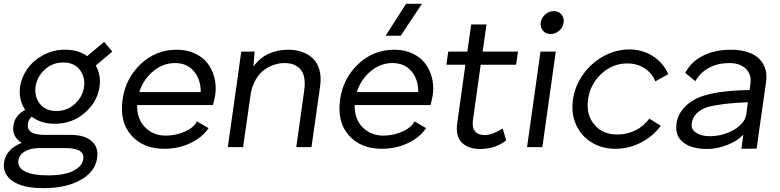

<svg xmlns="http://www.w3.org/2000/svg" viewBox="-23 -770 4082 1005"><path d="M522 -550.8 564.9 -500 478 -426.8Q506.8 -377.4 498 -315.9Q486.8 -236.8 420.9 -179.4Q355 -122.1 263.2 -122.1Q192.9 -122.1 143.1 -159.2Q126 -144.5 123 -121.1Q119.1 -93.3 140.4 -78.6Q161.6 -64 211.9 -64H345.2Q418.9 -64 456.1 -32Q493.2 0 485.8 56.2Q475.1 129.4 398.9 172.1Q322.8 214.8 205.1 214.8Q96.2 214.8 43.2 178Q-9.8 141.1 -2 81.1Q2.9 45.9 27.3 19Q51.8 -7.8 90.8 -22Q38.6 -55.2 46.9 -111.8Q54.2 -166 108.9 -194.8Q73.2 -248 82 -315.9Q89.8 -367.2 121.3 -411.1Q152.8 -455.1 204.8 -482.4Q256.8 -509.8 317.9 -509.8Q386.7 -509.8 433.1 -476.1ZM73.2 69.8Q67.9 106.9 107.9 127.4Q147.9 147.9 227.1 147.9Q315.4 147.9 361.8 123.8Q408.2 99.6 413.1 62Q417 34.7 394.3 19.8Q371.6 4.9 315.9 4.9H186Q136.7 4.9 107.2 22.5Q77.6 40 73.2 69.8ZM272 -189Q329.6 -189 369.9 -227.1Q410.2 -265.1 417 -315.9Q423.8 -366.7 394.5 -404.8Q365.2 -442.9 308.1 -442.9Q250.5 -442.9 210.2 -404.8Q169.9 -366.7 163.1 -315.9Q156.2 -265.1 185.5 -227.1Q214.8 -189 272 -189Z M835.9 8.8Q727.1 8.8 664.6 -61.3Q602.1 -131.3 618.7 -250Q634.3 -359.4 713.4 -434.6Q792.5 -509.8 902.8 -509.8Q955.6 -509.8 997.6 -490Q1039.6 -470.2 1064.2 -437.5Q1088.9 -404.8 1099.4 -362.8Q1109.9 -320.8 1104 -275.9Q1099.1 -246.1 1091.8 -220.2H694.8Q693.4 -147 736.6 -103.5Q779.8 -60.1 844.7 -60.1Q895 -60.1 942.6 -80.3Q990.2 -100.6 1007.8 -134.8L1068.8 -99.1Q1033.2 -48.3 971.4 -19.8Q909.7 8.8 835.9 8.8ZM706.1 -288.1H1027.8Q1027.8 -355 991.7 -397.5Q955.6 -439.9 893.1 -439.9Q829.1 -439.9 777.6 -396.2Q726.1 -352.5 706.1 -288.1Z M1484.9 -509.8Q1525.9 -509.8 1558.8 -498Q1591.8 -486.3 1615.5 -463.4Q1639.2 -440.4 1649.2 -403.6Q1659.2 -366.7 1652.8 -319.8L1607.4 0H1527.8L1568.8 -292Q1580.1 -370.1 1551.5 -405Q1522.9 -439.9 1466.8 -439.9Q1439 -439.9 1412.4 -431.2Q1385.7 -422.4 1360.6 -404.5Q1335.4 -386.7 1316.4 -354.7Q1297.4 -322.8 1289.6 -280.8L1249.5 0H1169.4L1223.6 -382.8L1239.7 -500H1309.6L1303.7 -421.9Q1335.9 -466.8 1383.1 -488.3Q1430.2 -509.8 1484.9 -509.8Z M1974.6 8.8Q1865.7 8.8 1803.2 -61.3Q1740.7 -131.3 1757.3 -250Q1772.9 -359.4 1852.1 -434.6Q1931.2 -509.8 2041.5 -509.8Q2094.2 -509.8 2136.2 -490Q2178.2 -470.2 2202.9 -437.5Q2227.5 -404.8 2238 -362.8Q2248.5 -320.8 2242.7 -275.9Q2237.8 -246.1 2230.5 -220.2H1833.5Q1832 -147 1875.2 -103.5Q1918.5 -60.1 1983.4 -60.1Q2033.7 -60.1 2081.3 -80.3Q2128.9 -100.6 2146.5 -134.8L2207.5 -99.1Q2171.9 -48.3 2110.1 -19.8Q2048.3 8.8 1974.6 8.8ZM1844.7 -288.1H2166.5Q2166.5 -355 2130.4 -397.5Q2094.2 -439.9 2031.7 -439.9Q1967.8 -439.9 1916.3 -396.2Q1864.7 -352.5 1844.7 -288.1ZM1995.6 -583 2102.5 -750H2185.5L2074.7 -583Z M2452.1 -138.2Q2447.3 -102.1 2463.9 -82.5Q2480.5 -63 2514.2 -63Q2521.5 -63 2528.8 -64Q2536.1 -64.9 2544.2 -67.4Q2552.2 -69.8 2557.4 -71.5Q2562.5 -73.2 2571.5 -77.6Q2580.6 -82 2583.5 -83.5Q2586.4 -85 2596.7 -90.6Q2606.9 -96.2 2608.4 -97.2L2626.5 -35.2Q2569.8 9.8 2490.2 9.8Q2429.2 9.8 2395 -22.9Q2360.8 -55.7 2370.1 -124L2413.1 -431.2H2313.5L2323.2 -500H2423.3L2443.4 -642.1H2523.4L2503.4 -500H2688.5L2678.2 -431.2H2493.2Z M2807.1 -651.9Q2811 -676.8 2831.1 -694.3Q2851.1 -711.9 2876 -711.9Q2900.9 -711.9 2915.8 -694.3Q2930.7 -676.8 2927.2 -651.9Q2924.3 -627 2904.1 -609.4Q2883.8 -591.8 2858.9 -591.8Q2834 -591.8 2819.1 -609.4Q2804.2 -627 2807.1 -651.9ZM2735.8 0 2806.2 -500H2886.2L2815.9 0Z M2976.1 -248Q2985.8 -319.8 3029.1 -380.4Q3072.3 -440.9 3136.7 -476.1Q3201.2 -511.2 3271 -511.2Q3339.8 -511.2 3394.5 -476.1Q3449.2 -440.9 3475.1 -381.8L3407.2 -344.2Q3389.2 -388.2 3350.3 -413.1Q3311.5 -438 3260.3 -438Q3183.6 -438 3125 -383.8Q3066.4 -329.6 3055.2 -250Q3043.9 -170.9 3087.4 -118.4Q3130.9 -65.9 3208 -65.9Q3258.3 -65.9 3301.5 -86.9Q3344.7 -107.9 3376 -148.9L3436 -111.8Q3394 -55.2 3330.8 -23.2Q3267.6 8.8 3198.2 8.8Q3127.9 8.8 3073.2 -24.9Q3018.6 -58.6 2992.2 -117.7Q2965.8 -176.8 2976.1 -248Z M3803.7 -509.8Q3862.3 -509.8 3905.5 -491.9Q3948.7 -474.1 3971.7 -435.1Q3994.6 -396 3986.8 -339.8L3951.7 -94.2Q3949.2 -75.7 3944.3 -40.5Q3939.5 -5.4 3938 7.8L3857.9 8.8Q3860.8 -16.1 3867.7 -64.9Q3835.9 -30.8 3782.2 -10.5Q3728.5 9.8 3678.7 9.8Q3597.7 9.8 3553.5 -24.4Q3509.3 -58.6 3518.1 -124Q3525.4 -175.3 3565.2 -214.1Q3605 -252.9 3667 -271Q3752 -296.4 3900.9 -298.8L3904.8 -330.1Q3912.1 -379.4 3881.3 -409.7Q3850.6 -439.9 3793.9 -439.9Q3735.8 -439.9 3689.7 -415.8Q3643.6 -391.6 3616.7 -345.2L3564 -388.2Q3592.3 -444.8 3654.8 -477.3Q3717.3 -509.8 3803.7 -509.8ZM3597.7 -124Q3593.3 -93.3 3620.8 -75.2Q3648.4 -57.1 3692.9 -57.1Q3733.9 -57.1 3775.1 -70.8Q3816.4 -84.5 3846.9 -110.6Q3877.4 -136.7 3881.8 -168L3882.8 -167L3891.6 -234.9Q3753.9 -229.5 3682.6 -210Q3648.4 -200.2 3625.2 -178Q3602.1 -155.8 3597.7 -124Z"/></svg>

Font: Human Sans
Style: Italic
Weight: 400
Italic angle: -8°
Designer: Tim Radville
Foundry: Continuum
Version: Version 1.000;FEAKit 1.0